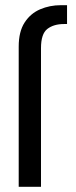

<svg xmlns="http://www.w3.org/2000/svg" viewBox="-20 -720 294 740"><path d="M238.4 -627.4V-700H214.4Q171.7 -700 134.6 -684.1Q97.4 -668.1 74.8 -633.1Q52.1 -598.1 52.1 -540.1V0H138V-534.3Q138 -589.6 162.5 -608.5Q187 -627.4 226.7 -627.4Z"/></svg>

Font: Overused Grotesk Light
Style: Regular
Weight: 300
Designer: RandomMaerks
Version: Version 0.005